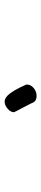

<svg xmlns="http://www.w3.org/2000/svg" viewBox="312 -623 181 845"><g transform="rotate(-90 402.5 -200.5)"><path d="M371.1 -151.4Q368.2 -157.2 361.8 -169.9Q355.5 -182.6 348.6 -195.3Q341.8 -208 336.4 -218.3Q331.1 -228.5 331.1 -229.5Q331.1 -236.3 335 -243.7Q338.9 -251 345.7 -256.8Q352.5 -262.7 360.4 -266.6Q368.2 -270.5 377 -270.5Q382.8 -270.5 389.6 -268.1Q396.5 -265.6 405.8 -256.3Q415 -247.1 426.8 -227.5Q438.5 -208 453.1 -174.8Q453.1 -155.3 437.5 -142.6Q421.9 -129.9 402.3 -129.9Q391.6 -129.9 383.3 -134.8Q375 -139.6 371.1 -151.4Z"/></g></svg>

Font: Hi Melody
Style: Regular
Weight: 400
Designer: YoonDesign Inc.
Foundry: YoonDesign Inc.
Version: Version 3.00